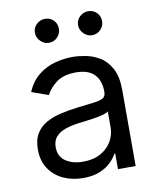

<svg xmlns="http://www.w3.org/2000/svg" viewBox="-85 -816 734 896"><g transform="rotate(-10 282.0 -368.5)"><path d="M237.2 12.8Q185.4 12.8 143.1 -6.9Q100.9 -26.6 76 -64.1Q51.1 -101.6 51.1 -154.8Q51.1 -201.7 69.6 -231Q88.1 -260.3 119 -277Q149.9 -293.7 187.3 -302Q224.8 -310.4 262.8 -315.3Q312.5 -321.7 343.6 -325.1Q374.6 -328.5 389 -336.6Q403.4 -344.8 403.4 -365.1V-367.9Q403.4 -420.5 374.8 -449.6Q346.2 -478.7 288.4 -478.7Q228.3 -478.7 194.2 -452.4Q160.2 -426.1 146.3 -396.3L66.8 -424.7Q88.1 -474.4 123.8 -502.3Q159.4 -530.2 201.9 -541.4Q244.3 -552.6 285.5 -552.6Q311.8 -552.6 346.1 -546.3Q380.3 -540.1 412.5 -521Q444.6 -501.8 465.9 -463.1Q487.2 -424.4 487.2 -359.4V0H403.4V-73.9H399.1Q390.6 -56.1 370.7 -35.9Q350.9 -15.6 317.8 -1.4Q284.8 12.8 237.2 12.8ZM250 -62.5Q299.7 -62.5 334 -82Q368.3 -101.6 385.8 -132.5Q403.4 -163.4 403.4 -197.4V-274.1Q398.1 -267.8 380.1 -262.6Q362.2 -257.5 339 -253.7Q315.7 -250 293.9 -247.3Q272 -244.7 258.5 -242.9Q225.9 -238.6 197.6 -229.2Q169.4 -219.8 152.2 -201.2Q134.9 -182.5 134.9 -150.6Q134.9 -106.9 167.4 -84.7Q199.9 -62.5 250 -62.5ZM188.9 -636.4Q166.5 -636.4 149.3 -653.6Q132.1 -670.8 132.1 -693.2Q132.1 -717.7 149.3 -733.8Q166.5 -750 188.9 -750Q213.4 -750 229.6 -733.8Q245.7 -717.7 245.7 -693.2Q245.7 -670.8 229.6 -653.6Q213.4 -636.4 188.9 -636.4ZM393.5 -636.4Q371.1 -636.4 353.9 -653.6Q336.6 -670.8 336.6 -693.2Q336.6 -717.7 353.9 -733.8Q371.1 -750 393.5 -750Q418 -750 434.1 -733.8Q450.3 -717.7 450.3 -693.2Q450.3 -670.8 434.1 -653.6Q418 -636.4 393.5 -636.4Z"/></g></svg>

Font: InterMG
Style: Regular
Weight: 400
Designer: Rasmus Andersson
Foundry: rsms
Version: Version 3.019;December 26, 2023;FontCreator 15.0.0.2955 64-b